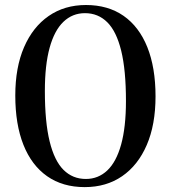

<svg xmlns="http://www.w3.org/2000/svg" viewBox="-20 -733 682 766"><path d="M323 -713Q411 -713 473 -669.8Q535 -626.5 567.8 -544.8Q600.5 -463 600.5 -348.5Q600.5 -235.5 565.5 -154.5Q530.5 -73.5 467.2 -30Q404 13.5 318 13.5Q230 13.5 168 -30Q106 -73.5 73.5 -155.2Q41 -237 41 -352Q41 -464 76 -544.8Q111 -625.5 174.2 -669.2Q237.5 -713 323 -713ZM482.5 -330Q482.5 -453.5 463.5 -530.8Q444.5 -608 408 -644.2Q371.5 -680.5 319 -680.5Q269 -680.5 233 -646Q197 -611.5 178 -542.5Q159 -473.5 159 -370Q159 -246.5 178 -169Q197 -91.5 233.5 -55.2Q270 -19 322.5 -19Q372 -19 408 -53Q444 -87 463.2 -156.2Q482.5 -225.5 482.5 -330Z"/></svg>

Font: Fraunces 36pt
Style: Regular
Weight: 400
Version: Version 1.000;[b76b70a41]